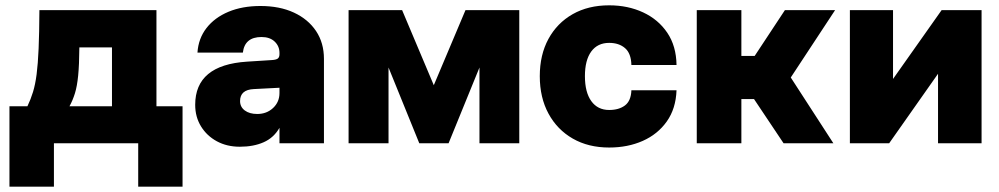

<svg xmlns="http://www.w3.org/2000/svg" viewBox="-20 -538 3752 721"><path d="M128 -500H567.5V-139H665.5V163H499V0H182.5V163H15.5V-139H83Q95.5 -165 104 -192.8Q112.5 -220.5 117.5 -259Q122.5 -297.5 125 -355.5Q127.5 -413.5 128 -500ZM241 -139H400.5V-360H278Q277.5 -294 273.5 -254Q269.5 -214 261.5 -188Q253.5 -162 241 -139Z M1196.5 -317V0H1029.5V-58Q1008 -20.5 970 -3.8Q932 13 880.5 13Q832 13 794.2 -7.5Q756.5 -28 734.8 -63.5Q713 -99 713 -144.5Q713 -294 907.5 -306.5L1001.5 -312.5Q1017 -313.5 1023.2 -318.2Q1029.5 -323 1029.5 -334.5V-339.5Q1029.5 -364.5 1011.5 -381.8Q993.5 -399 962 -399Q899 -399 892 -340.5H721.5Q725 -393.5 755.5 -432.8Q786 -472 838 -493.8Q890 -515.5 958 -515.5Q1030 -515.5 1083.5 -490.8Q1137 -466 1166.8 -421.5Q1196.5 -377 1196.5 -317ZM881.5 -158.5Q881.5 -136.5 899.2 -123.2Q917 -110 946 -110Q981.5 -110 1005.5 -132.5Q1029.5 -155 1029.5 -188.5V-208.5L933 -203.5Q881.5 -201 881.5 -158.5Z M1664.5 0H1554.5L1439 -284.5V0H1289V-500H1490L1609 -218L1728 -500H1930V0H1780.5V-284.5Z M2007 -252Q2007 -332 2039.5 -391.8Q2072 -451.5 2130.5 -484.8Q2189 -518 2267.5 -518Q2338 -518 2395 -491.5Q2452 -465 2485.8 -415Q2519.5 -365 2520.5 -294H2351Q2350 -337.5 2327.2 -357.2Q2304.5 -377 2267.5 -377Q2224 -377 2200.2 -344.5Q2176.5 -312 2176.5 -252Q2176.5 -191.5 2200.5 -158.2Q2224.5 -125 2267.5 -125Q2304 -125 2326.8 -142Q2349.5 -159 2351 -199H2520.5Q2518 -130 2484 -82Q2450 -34 2393.8 -9Q2337.5 16 2267.5 16Q2189.5 16 2131 -17.5Q2072.5 -51 2039.8 -111.2Q2007 -171.5 2007 -252Z M2596.5 -500H2764V-328H2814L2927.5 -500H3116L2949.5 -247L3109.5 0H2922.5L2811.5 -166H2764V0H2596.5Z M3333.5 -500V-241.5L3516 -500H3666V0H3502.5V-261L3319 0H3171.5V-500Z"/></svg>

Font: Overused Grotesk ExtraBold
Style: Regular
Weight: 800
Version: Version 0.004